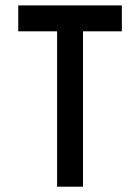

<svg xmlns="http://www.w3.org/2000/svg" viewBox="-20 -704 528 724"><path d="M48.8 -683.6H439.5V-585.9H293V0H195.3V-585.9H48.8Z"/></svg>

Font: BabelStone Moon Runes
Style: Regular
Weight: 400
Designer: Andrew West
Foundry: BabelStone
Version: Version 7.001 March 14, 2022